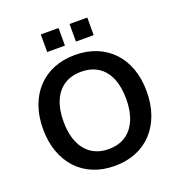

<svg xmlns="http://www.w3.org/2000/svg" viewBox="-158 -1037 1102 1180"><g transform="rotate(-20 392.5 -447.5)"><path d="M393 10Q316 10 253.5 -15.5Q191 -41 146.5 -89Q102 -137 78 -204Q54 -271 54 -353Q54 -436 78 -502.5Q102 -569 146.5 -616.5Q191 -664 253.5 -689.5Q316 -715 393 -715Q470 -715 532.5 -689.5Q595 -664 639.5 -617Q684 -570 708 -503.5Q732 -437 732 -354Q732 -271 708 -204Q684 -137 639.5 -89Q595 -41 532.5 -15.5Q470 10 393 10ZM393 -100Q458 -100 503.5 -130Q549 -160 573.5 -217Q598 -274 598 -353Q598 -433 574 -489.5Q550 -546 504 -575.5Q458 -605 393 -605Q329 -605 283 -575.5Q237 -546 212.5 -489.5Q188 -433 188 -353Q188 -274 212.5 -217Q237 -160 283 -130Q329 -100 393 -100ZM428 -790V-905H544V-790ZM240 -790V-905H356V-790Z"/></g></svg>

Font: Nunito Sans 12pt ExtraLight
Style: Bold
Weight: 700
Version: Version 3.101;gftools[0.9.27]